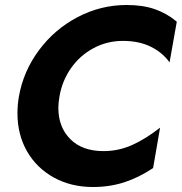

<svg xmlns="http://www.w3.org/2000/svg" viewBox="-20 -736 729 770"><path d="M395 -130Q310 -130 262 -178Q214 -226 214 -304Q214 -325 219 -352Q230 -413 265 -463Q300 -513 354.5 -542.5Q409 -572 473 -572Q537 -572 584 -549Q631 -526 660 -486L689 -649Q650 -682 601.5 -699Q553 -716 488 -716Q384 -716 291.5 -667.5Q199 -619 136.5 -535Q74 -451 56 -350Q50 -316 50 -282Q50 -196 88.5 -129Q127 -62 196 -24Q265 14 353 14Q420 14 478.5 -5Q537 -24 594 -62L622 -224Q563 -178 509 -154Q455 -130 395 -130Z"/></svg>

Font: Geom Bold
Style: Bold Italic
Weight: 700
Italic angle: -10°
Version: Version 1.102